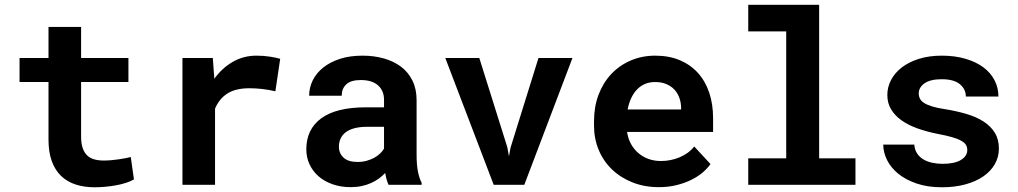

<svg xmlns="http://www.w3.org/2000/svg" viewBox="-20 -770 4241 800"><path d="M317.9 -657.7V-528.3H515.1V-428.2H317.9V-201.2Q317.9 -172.4 324.5 -153.1Q331.1 -133.8 343.3 -122.3Q355.5 -110.8 372.8 -106Q390.1 -101.1 411.6 -101.1Q427.2 -101.1 443.6 -102.5Q460 -104 474.9 -106.2Q489.7 -108.4 502.7 -110.8Q515.6 -113.3 524.9 -115.7L538.1 -22.5Q523.9 -14.2 504.9 -8.1Q485.8 -2 464.4 2Q442.9 5.9 419.7 8.1Q396.5 10.3 374 10.3Q330.6 10.3 295.2 -1.2Q259.8 -12.7 234.6 -36.9Q209.5 -61 195.8 -98.4Q182.1 -135.7 182.1 -188V-428.2H61.5V-528.3H182.1V-657.7Z M1048.3 -538.1Q1079.1 -538.1 1105.2 -533.9Q1131.3 -529.8 1147.5 -524.9L1127.4 -389.6Q1100.6 -396 1072.5 -399.2Q1044.4 -402.3 1019 -402.3Q961.9 -402.3 927.5 -380.4Q893.1 -358.4 876 -317.4V0H740.2V-528.3H866.7L873 -441.9Q905.3 -486.8 950.2 -512.5Q995.1 -538.1 1048.3 -538.1Z M1599.1 0Q1594.2 -9.8 1590.8 -22.5Q1587.4 -35.2 1585 -49.3Q1573.7 -37.1 1559.1 -26.4Q1544.4 -15.6 1526.6 -7.6Q1508.8 0.5 1487.3 5.1Q1465.8 9.8 1440.9 9.8Q1400.4 9.8 1366.5 -2Q1332.5 -13.7 1308.1 -34.7Q1283.7 -55.7 1270 -84.7Q1256.3 -113.8 1256.3 -147.9Q1256.3 -231.4 1318.6 -277.1Q1380.9 -322.8 1504.4 -322.8H1580.1V-354Q1580.1 -392.1 1555.2 -414.3Q1530.3 -436.5 1483.4 -436.5Q1441.9 -436.5 1422.9 -418.7Q1403.8 -400.9 1403.8 -371.1H1268.1Q1268.1 -404.8 1283 -435.1Q1297.9 -465.3 1326.4 -488.3Q1355 -511.2 1396.2 -524.7Q1437.5 -538.1 1490.7 -538.1Q1538.6 -538.1 1579.8 -526.4Q1621.1 -514.6 1651.4 -491.7Q1681.6 -468.8 1698.7 -433.8Q1715.8 -398.9 1715.8 -353V-126.5Q1715.8 -84 1721.2 -56.2Q1726.6 -28.3 1736.8 -8.3V0ZM1469.7 -95.2Q1490.2 -95.2 1507.8 -100.1Q1525.4 -105 1539.6 -112.8Q1553.7 -120.6 1564 -130.6Q1574.2 -140.6 1580.1 -150.9V-241.7H1510.7Q1479 -241.7 1456.5 -235.6Q1434.1 -229.5 1419.9 -218.5Q1405.8 -207.5 1398.9 -192.1Q1392.1 -176.8 1392.1 -158.7Q1392.1 -131.3 1411.4 -113.3Q1430.7 -95.2 1469.7 -95.2Z M2093.8 -156.7 2100.6 -118.7 2107.4 -155.3 2223.6 -528.3H2365.2L2164.6 0H2037.1L1835.4 -528.3H1977.1Z M2725.6 9.8Q2664.6 9.8 2614.7 -10.3Q2564.9 -30.3 2529.3 -64.7Q2493.7 -99.1 2474.4 -145.8Q2455.1 -192.4 2455.1 -245.6V-265.1Q2455.1 -325.7 2474.1 -375.7Q2493.2 -425.8 2527.3 -461.9Q2561.5 -498 2608.4 -518.1Q2655.3 -538.1 2710.4 -538.1Q2767.6 -538.1 2812.3 -519.3Q2856.9 -500.5 2887.9 -466.3Q2918.9 -432.1 2935.1 -384Q2951.2 -335.9 2951.2 -277.8V-220.2H2592.8Q2596.7 -193.4 2608.6 -171.1Q2620.6 -148.9 2639.2 -132.8Q2657.7 -116.7 2681.6 -107.9Q2705.6 -99.1 2733.9 -99.1Q2753.9 -99.1 2773.7 -103Q2793.5 -106.9 2811.5 -114.5Q2829.6 -122.1 2845.2 -133.3Q2860.8 -144.5 2872.6 -159.7L2940.4 -86.4Q2927.7 -68.4 2907.5 -51Q2887.2 -33.7 2859.6 -20.3Q2832 -6.8 2798.3 1.5Q2764.6 9.8 2725.6 9.8ZM2709.5 -428.2Q2686.5 -428.2 2667.5 -420.2Q2648.4 -412.1 2634 -397Q2619.6 -381.8 2609.9 -360.8Q2600.1 -339.8 2595.2 -314H2817.9V-324.7Q2816.9 -346.2 2809.6 -365.2Q2802.2 -384.3 2788.6 -398.2Q2774.9 -412.1 2755.1 -420.2Q2735.4 -428.2 2709.5 -428.2Z M3097.7 -750H3393.1V-110.4H3544.4V0H3097.7V-110.4H3255.9V-639.2H3097.7Z M4010.3 -145Q4010.3 -157.2 4004.6 -166.5Q3999 -175.8 3984.6 -183.8Q3970.2 -191.9 3946.3 -198.7Q3922.4 -205.6 3885.7 -212.4Q3839.4 -221.7 3801 -235.6Q3762.7 -249.5 3735.4 -269.3Q3708 -289.1 3692.6 -314.9Q3677.2 -340.8 3677.2 -374.5Q3677.2 -407.2 3692.9 -437Q3708.5 -466.8 3737.8 -489.3Q3767.1 -511.7 3809.1 -524.9Q3851.1 -538.1 3903.8 -538.1Q3959 -538.1 4002.9 -525.1Q4046.9 -512.2 4077.4 -489.5Q4107.9 -466.8 4124 -435.5Q4140.1 -404.3 4140.1 -367.7H4004.4Q4004.4 -398.4 3979.5 -419.2Q3954.6 -439.9 3903.8 -439.9Q3856.4 -439.9 3832.3 -422.9Q3808.1 -405.8 3808.1 -380.9Q3808.1 -369.1 3813 -359.1Q3817.9 -349.1 3830.3 -341.1Q3842.8 -333 3864.3 -326.4Q3885.7 -319.8 3918.9 -314.9Q3966.8 -307.1 4007.8 -294.9Q4048.8 -282.7 4078.6 -263.4Q4108.4 -244.1 4125.2 -216.6Q4142.1 -189 4142.1 -150.9Q4142.1 -115.7 4125.2 -86.2Q4108.4 -56.6 4077.4 -35.2Q4046.4 -13.7 4002.4 -1.7Q3958.5 10.3 3904.3 10.3Q3844.7 10.3 3799.1 -5.4Q3753.4 -21 3722.7 -46.1Q3691.9 -71.3 3676 -103.3Q3660.2 -135.3 3660.2 -167.5H3789.6Q3791 -146 3801.3 -130.6Q3811.5 -115.2 3827.6 -105.7Q3843.8 -96.2 3864.5 -91.8Q3885.3 -87.4 3907.2 -87.4Q3957.5 -87.4 3983.9 -103.5Q4010.3 -119.6 4010.3 -145Z"/></svg>

Font: TypoPRO Roboto Mono
Style: Bold
Weight: 700
Designer: Google
Version: Version 2.000986; 2015; ttfautohint (v1.3)